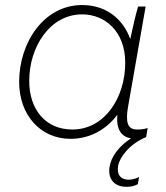

<svg xmlns="http://www.w3.org/2000/svg" viewBox="-20 -546 657 762"><path d="M306 -526C154 -526 56 -377 56 -221C56 -91 139 5 260 5C337 5 402 -32 446 -91C440 -34 461 -3 500 3C450 35 421 78 415 115C407 161 431 192 473 195C494 197 513 193 527 185L532 156C516 166 495 168 485 167C458 164 443 148 449 111C456 76 495 25 560 -2L566 -38C551 -33 540 -32 523 -32C483 -32 479 -67 488 -121L558 -520H528C517 -483 504 -424 497 -391C468 -472 400 -526 306 -526ZM306 -489C396 -489 477 -422 477 -297C477 -159 396 -32 267 -32C162 -32 96 -110 96 -225C96 -360 178 -489 306 -489Z"/></svg>

Font: Fixel Text 20240404 ExtraLight
Style: Italic
Weight: 200
Width: 4
Italic angle: -10°
Designer: AlfaBravo + MacPaw
Foundry: Kyrylo Tkachov, Marchela Mozhyna, Serhii Makarenko, Maria Weinstein, Zakhar Kryvoshyya
Version: Version 1.211;Glyphs 3.2 (3225)